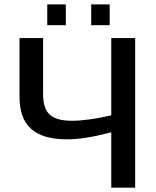

<svg xmlns="http://www.w3.org/2000/svg" viewBox="-20 -863 719 883"><path d="M491.7 0V-254.4Q422.9 -236.8 375.5 -229.5Q328.1 -222.2 288.1 -222.2Q176.8 -222.2 123.3 -270Q69.8 -317.9 69.8 -416.5V-688H178.2V-428.2Q178.2 -362.3 209.7 -335Q241.2 -307.6 309.1 -307.6Q383.8 -307.6 491.7 -332.5V-688H601.6V0ZM484.4 -842.8V-747.1H399.4V-842.8ZM282.7 -842.8V-747.1H197.3V-842.8Z"/></svg>

Font: Arimo Medium
Style: Regular
Weight: 500
Designer: Steve Matteson
Foundry: Monotype Imaging Inc.
Version: Version 1.33